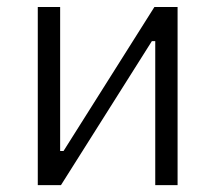

<svg xmlns="http://www.w3.org/2000/svg" viewBox="-20 -538 626 558"><path d="M89.8 0H157.2L421.4 -418.5H431.2V0H496.1V-517.6H428.7L164.6 -99.1H154.8V-517.6H89.8Z"/></svg>

Font: Cascadia Code PL Light
Style: Regular
Weight: 300
Monospace: yes
Designer: Aaron Bell
Foundry: Saja Typeworks
Version: Version 2404.023